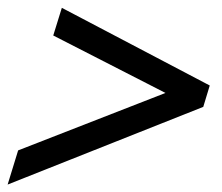

<svg xmlns="http://www.w3.org/2000/svg" viewBox="-62 -470 582 503"><path d="M470.5 -190 -42 13.5 -14.5 -76 371.5 -226.5 77.5 -377 100 -449.5 487.5 -246Z"/></svg>

Font: Newsreader Text ExtraBold
Style: Italic
Weight: 800
Italic angle: -17°
Designer: Hugues Gentile
Foundry: Production Type
Version: Version 1.001